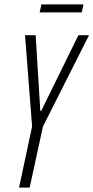

<svg xmlns="http://www.w3.org/2000/svg" viewBox="-20 -847 422 867"><path d="M66 0 125 -276 93 -688H141L162 -346H166L334 -688H382L174 -276L114 0ZM159 -791 167 -827H357L349 -791Z"/></svg>

Font: Saira UltraCondensed Light
Style: Italic
Weight: 300
Width: 1
Italic angle: -12°
Designer: Hector Gatti with collaboration of the Omnibus-Type team
Foundry: Omnibus-Type
Version: Version 1.101